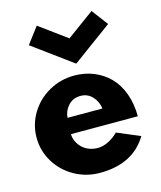

<svg xmlns="http://www.w3.org/2000/svg" viewBox="-125 -930 867 1035"><g transform="rotate(-15 309.0 -412.5)"><path d="M110.8 -749 179.2 -839.8 332 -728 484.9 -839.8 553.2 -749 332 -586.9ZM22 -255.9Q22 -329.6 60.1 -392.3Q98.1 -455.1 163.1 -491.5Q228 -527.8 304.2 -527.8Q362.8 -527.8 412.8 -507.3Q462.9 -486.8 500 -449.2Q537.1 -411.6 558.1 -354.2Q579.1 -296.9 579.1 -227.1H206.1Q206.1 -205.6 215.8 -185.3Q225.6 -165 241.9 -149.4Q258.3 -133.8 281.7 -125.5Q305.2 -117.2 330.6 -117.7Q356 -118.2 385.5 -132.1Q415 -146 441.9 -172.9L569.8 -119.1Q489.7 15.1 304.2 15.1Q228 15.1 163.1 -21.2Q98.1 -57.6 60.1 -120.1Q22 -182.6 22 -255.9ZM210.9 -316.9H405.8Q399.9 -358.4 373.5 -385.7Q347.2 -413.1 309.1 -413.1Q266.1 -413.1 239.7 -384Q213.4 -355 210.9 -316.9Z"/></g></svg>

Font: Hussar Preview
Style: Bold
Weight: 700
Foundry: Cannot Into Space Fonts, PlusOne Fonts
Version: Version 2.29RC2 "Millennial"